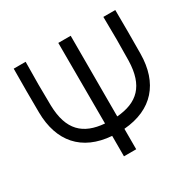

<svg xmlns="http://www.w3.org/2000/svg" viewBox="-159 -904 1088 1074"><g transform="rotate(-30 385.0 -366.5)"><path d="M134 -733H57C56 -629 56 -544 57 -450C59 -263 158 -146 346 -132V0H425V-132C612 -147 711 -263 713 -450C714 -544 714 -629 713 -733H636C638 -629 638 -544 636 -450C632 -290 559 -223 425 -212V-733H345L346 -212C211 -223 138 -290 134 -450C132 -544 132 -629 134 -733Z"/></g></svg>

Font: Kreadon Medium
Style: Regular
Weight: 500
Designer: kohakuno
Foundry: StudioGnu
Version: Version 1.000;Glyphs 3.1.2 (3151)